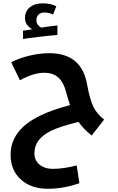

<svg xmlns="http://www.w3.org/2000/svg" viewBox="-20 -831 723 1177"><path d="M272.9 326.2Q170.4 326.2 107.7 269.3Q44.9 212.4 44.9 118.2Q44.9 64.9 66.2 20.8Q87.4 -23.4 128.2 -59.3Q168.9 -95.2 234.4 -126.2Q299.8 -157.2 409.2 -187Q393.6 -234.4 384.8 -268.1Q369.6 -327.1 337.2 -356Q304.7 -384.8 251 -384.8Q185.5 -384.8 102.1 -338.9L48.8 -449.2Q97.2 -474.6 160.2 -489.7Q223.1 -504.9 282.2 -504.9Q481 -504.9 514.2 -312Q531.2 -217.8 554 -173.6Q576.7 -129.4 618.2 -98.1L542 0Q493.2 -38.6 460.9 -84Q340.3 -53.2 291.5 -28.6Q242.7 -3.9 216.8 29.5Q190.9 63 190.9 109.9Q190.9 151.9 222.4 178Q253.9 204.1 303.2 204.1Q370.1 204.1 450.2 183.1L466.8 292Q369.6 326.2 272.9 326.2ZM121.1 -642.6 178.2 -651.9Q158.7 -661.6 146 -679Q133.3 -696.3 133.3 -719.7Q133.3 -762.7 163.1 -786.6Q192.9 -810.5 243.2 -810.5Q292.5 -810.5 325.2 -792.5L305.2 -741.7Q279.8 -754.4 251 -754.4Q229.5 -754.4 216.3 -741.7Q203.1 -729 203.1 -706.5Q203.1 -690.9 211.9 -679.2Q220.7 -667.5 233.4 -661.6L251 -664.6Q301.8 -672.4 332 -674.8V-616.7Q296.4 -614.3 214.1 -604.5Q131.8 -594.7 121.1 -591.8Z"/></svg>

Font: Droid Arabic Kufi
Style: Bold
Weight: 700
Designer: Pascal Zoghbi
Foundry: Irfont.ir
Version: Version 1.00 February 28, 2013, initial release